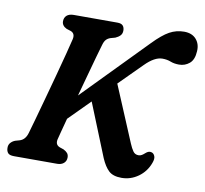

<svg xmlns="http://www.w3.org/2000/svg" viewBox="-80 -799 960 899"><g transform="rotate(10 400.0 -349.5)"><path d="M228 -112.5Q222.5 -86.5 245 -78L264 -71.5Q276 -65.5 282.5 -57.8Q289 -50 289 -37.5Q289 -20.5 277.2 -10.2Q265.5 0 245.5 0H41Q19 0 11.5 -9.2Q4 -18.5 4 -33Q3.5 -47.5 12 -57.2Q20.5 -67 33.5 -72L54.5 -78Q80.5 -86 90 -119Q97 -142.5 110 -189.2Q123 -236 139 -294.2Q155 -352.5 170.8 -411Q186.5 -469.5 198.8 -516.8Q211 -564 216.5 -587.5Q222.5 -615 200.5 -623.5L180 -630Q157 -641 157 -662Q157 -679.5 168.5 -689.8Q180 -700 202.5 -700H408.5Q428 -700 435.5 -691.2Q443 -682.5 443 -668Q443 -653 434.2 -644Q425.5 -635 411.5 -629L390 -623Q377.5 -619 369.5 -610.5Q361.5 -602 356.5 -584Q350 -563 339 -523Q328 -483 314.2 -433Q300.5 -383 286.5 -332L580 -632.5Q623 -677 655.2 -694.8Q687.5 -712.5 724.5 -712.5Q762 -712.5 782 -689.8Q802 -667 799.5 -632.5Q797.5 -592 776.2 -574.2Q755 -556.5 727 -556.5Q703.5 -556.5 686 -563.5Q668.5 -570.5 646 -570.5Q609 -570.5 564.5 -525.5L458 -419L569.5 -153.5Q578.5 -132 587.8 -118.8Q597 -105.5 614 -105.5Q622.5 -105.5 629.5 -109.8Q636.5 -114 643.5 -120.5Q658.5 -134.5 673 -129.5Q682.5 -126.5 687.5 -114.5Q692.5 -102.5 684.5 -81.5Q669 -39 633 -13.2Q597 12.5 553.5 12.5Q513.5 12.5 493 -6.5Q472.5 -25.5 456 -64L354.5 -315.5L255 -215.5Q245 -178 237.8 -150.8Q230.5 -123.5 228 -112.5Z"/></g></svg>

Font: Fraunces 72pt SuperSoft SemiBold
Style: Italic
Weight: 600
Italic angle: -16°
Version: Version 1.000;[b76b70a41]